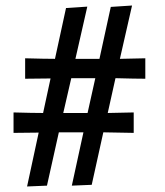

<svg xmlns="http://www.w3.org/2000/svg" viewBox="-20 -672 596 695"><path d="M71 -387V-461Q143 -459 179 -459L219 -643L296 -648L253 -459H340L381 -647L458 -652L414 -459L506 -461V-387Q470 -387 398 -389L370 -263L464 -265V-191L354 -193L312 -3L240 0L282 -193H193L150 0L78 3L120 -192L29 -191V-265Q99 -263 136 -263L163 -388ZM325 -389H238L209 -263H297Z"/></svg>

Font: Fresca
Style: Regular
Weight: 400
Designer: Iván Moreno
Foundry: Fontstage
Version: Version 1.001